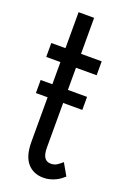

<svg xmlns="http://www.w3.org/2000/svg" viewBox="-131 -651 470 708"><g transform="rotate(20 104.5 -297.0)"><path d="M110.8 -272V-97.2Q110.8 -70.8 119.1 -58.3Q127.4 -45.9 144 -45.9Q158.2 -45.9 168.5 -52.7Q178.7 -59.6 188 -67.9L214.8 -21Q209.5 -16.1 201.9 -10.3Q194.3 -4.4 184.3 0.5Q174.3 5.4 162.1 8.8Q149.9 12.2 136.2 12.2Q96.2 12.2 73 -14.9Q49.8 -42 49.8 -97.2V-272H3.9V-323.2H49.8V-410.2H-5.9V-464.8H49.8V-606H110.8V-464.8H191.9V-410.2H110.8V-323.2H186V-272Z"/></g></svg>

Font: Stint Ultra Condensed
Style: Regular
Weight: 400
Width: 1
Designer: Astigmatic (AOETI)
Foundry: Astigmatic (AOETI)
Version: Version 1.000